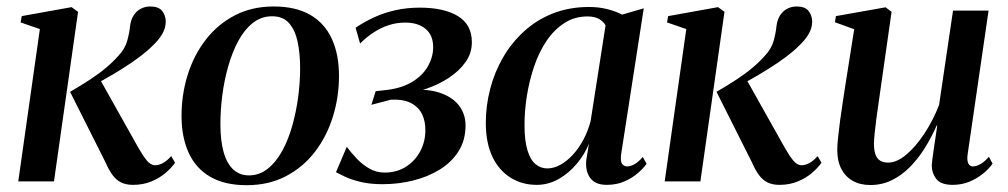

<svg xmlns="http://www.w3.org/2000/svg" viewBox="-20 -546 3034 578"><path d="M35 0 100 -458.5 42 -478.5 45.5 -497.5 195.5 -524.5 215 -510.5 142.5 0ZM380.5 10.5Q360 10.5 345.2 3.5Q330.5 -3.5 319.2 -18.5Q308 -33.5 297.5 -57.5L191 -269.5Q226 -290 252.2 -307.2Q278.5 -324.5 299 -341.8Q319.5 -359 336 -377.5Q356.5 -399 363.2 -424Q370 -449 371.5 -467.5Q374 -487 382.5 -500Q391 -513 404 -519.8Q417 -526.5 432 -526.5Q457.5 -526.5 468 -513.2Q478.5 -500 479 -481.5Q479 -461.5 468 -443Q457 -424.5 439 -408Q424.5 -393 400.5 -375Q376.5 -357 347.8 -339Q319 -321 290.8 -305.2Q262.5 -289.5 239 -278.5L278.5 -311.5L397.5 -99.5Q410 -77.5 421.8 -63Q433.5 -48.5 447.5 -48.5Q457.5 -48.5 469.8 -54.8Q482 -61 495.5 -76L507 -56Q496.5 -41 478.5 -25.5Q460.5 -10 435.8 0.2Q411 10.5 380.5 10.5Z M804 -526.5Q870 -526.5 913.5 -501.5Q957 -476.5 978.8 -429.5Q1000.5 -382.5 1000.5 -317Q1000.5 -254 982.2 -195Q964 -136 928.5 -89.5Q893 -43 841.2 -15.8Q789.5 11.5 722.5 11.5Q656.5 11.5 613 -13.8Q569.5 -39 548 -86Q526.5 -133 526.5 -197Q526.5 -261.5 545 -320.8Q563.5 -380 599.5 -426.5Q635.5 -473 687 -499.8Q738.5 -526.5 804 -526.5ZM799 -497Q766.5 -497 741 -476.8Q715.5 -456.5 697.2 -422.5Q679 -388.5 667 -346.2Q655 -304 649.2 -259Q643.5 -214 643.5 -172.5Q643.5 -122.5 653.2 -88Q663 -53.5 682.2 -35.8Q701.5 -18 729 -18Q761 -18 786.2 -38.2Q811.5 -58.5 830 -92.5Q848.5 -126.5 860.2 -168.8Q872 -211 877.8 -255.2Q883.5 -299.5 883.5 -340.5Q883.5 -385 876 -420.2Q868.5 -455.5 850.2 -476.2Q832 -497 799 -497Z M1131.5 8.5Q1092.5 8.5 1063.8 1.2Q1035 -6 1017 -14.8Q999 -23.5 991.5 -27.5L1024 -104Q1037 -86.5 1054 -68.5Q1071 -50.5 1092 -38.5Q1113 -26.5 1137.5 -26.5Q1174.5 -26.5 1202 -44Q1229.5 -61.5 1245 -90.5Q1260.5 -119.5 1260.5 -153.5Q1261 -180 1251 -201.5Q1241 -223 1218.2 -235.2Q1195.5 -247.5 1157 -246L1098 -230.5L1111 -271.5L1147 -275.5Q1192.5 -281.5 1223 -300.8Q1253.5 -320 1268.8 -347.5Q1284 -375 1284 -404Q1284 -440 1261.2 -459Q1238.5 -478 1200 -478Q1173.5 -478 1150 -470.2Q1126.5 -462.5 1105 -448.5Q1083.5 -434.5 1064 -415L1050.5 -462.5Q1077 -480.5 1107 -494.2Q1137 -508 1171.5 -515.5Q1206 -523 1243.5 -523Q1316.5 -523 1358.5 -497.5Q1400.5 -472 1400.5 -419Q1400.5 -386 1381.8 -359.5Q1363 -333 1332.8 -312.8Q1302.5 -292.5 1266.2 -279.8Q1230 -267 1195.5 -262.5L1199.5 -273Q1259.5 -280.5 1300 -268Q1340.5 -255.5 1361 -229.2Q1381.5 -203 1381.5 -168.5Q1381.5 -124 1360.5 -90.8Q1339.5 -57.5 1303.8 -35.5Q1268 -13.5 1223.5 -2.5Q1179 8.5 1131.5 8.5Z M1850 -82.5Q1847 -61 1852.5 -53Q1858 -45 1868.5 -45Q1878 -45 1890.2 -51.8Q1902.5 -58.5 1915 -73.5L1926.5 -53Q1918 -40.5 1901 -25.5Q1884 -10.5 1860.2 0Q1836.5 10.5 1806.5 10.5Q1772 10.5 1756.8 -10.2Q1741.5 -31 1745 -64.5L1753 -113.5Q1740.5 -82 1716.8 -53.5Q1693 -25 1662 -7.2Q1631 10.5 1595.5 10.5Q1551.5 10.5 1516.8 -11.2Q1482 -33 1462.2 -74.5Q1442.5 -116 1442.5 -176Q1442.5 -228 1455.8 -278.8Q1469 -329.5 1494.8 -373.8Q1520.5 -418 1558.2 -452.2Q1596 -486.5 1645 -505.8Q1694 -525 1753.5 -525Q1782 -525 1807.2 -518.8Q1832.5 -512.5 1853 -502L1918 -521ZM1803 -469.5Q1797 -481 1783.5 -488.8Q1770 -496.5 1749 -496.5Q1709.5 -496.5 1678.8 -476.5Q1648 -456.5 1625.2 -422.8Q1602.5 -389 1588 -346.2Q1573.5 -303.5 1566.2 -258Q1559 -212.5 1559 -169.5Q1559 -122.5 1567.8 -93.8Q1576.5 -65 1592 -52Q1607.5 -39 1627.5 -39Q1647 -39 1666.8 -49.8Q1686.5 -60.5 1704.2 -79.8Q1722 -99 1736 -125Q1750 -151 1758 -181.5Z M1981 0 2046 -458.5 1988 -478.5 1991.5 -497.5 2141.5 -524.5 2161 -510.5 2088.5 0ZM2326.5 10.5Q2306 10.5 2291.2 3.5Q2276.5 -3.5 2265.2 -18.5Q2254 -33.5 2243.5 -57.5L2137 -269.5Q2172 -290 2198.2 -307.2Q2224.5 -324.5 2245 -341.8Q2265.5 -359 2282 -377.5Q2302.5 -399 2309.2 -424Q2316 -449 2317.5 -467.5Q2320 -487 2328.5 -500Q2337 -513 2350 -519.8Q2363 -526.5 2378 -526.5Q2403.5 -526.5 2414 -513.2Q2424.5 -500 2425 -481.5Q2425 -461.5 2414 -443Q2403 -424.5 2385 -408Q2370.5 -393 2346.5 -375Q2322.5 -357 2293.8 -339Q2265 -321 2236.8 -305.2Q2208.5 -289.5 2185 -278.5L2224.5 -311.5L2343.5 -99.5Q2356 -77.5 2367.8 -63Q2379.5 -48.5 2393.5 -48.5Q2403.5 -48.5 2415.8 -54.8Q2428 -61 2441.5 -76L2453 -56Q2442.5 -41 2424.5 -25.5Q2406.5 -10 2381.8 0.2Q2357 10.5 2326.5 10.5Z M2600.5 11Q2569 11 2546.8 -1.8Q2524.5 -14.5 2512.5 -38Q2500.5 -61.5 2500.5 -95Q2500.5 -108.5 2503 -132.5Q2505.5 -156.5 2509.2 -184.2Q2513 -212 2516.8 -236.2Q2520.5 -260.5 2522.5 -274.5L2551.5 -458L2493.5 -479L2496.5 -497.5L2646 -524L2664 -510.5L2631 -279Q2628.5 -261 2625 -237Q2621.5 -213 2618.2 -188.5Q2615 -164 2613 -144Q2611 -124 2611 -114Q2611 -94.5 2615.2 -81.8Q2619.5 -69 2629 -62.8Q2638.5 -56.5 2653.5 -56.5Q2679.5 -56.5 2707.8 -80Q2736 -103.5 2762.2 -143Q2788.5 -182.5 2807 -230L2849 -514H2956L2893 -81.5Q2890.5 -64 2894.8 -54.5Q2899 -45 2909 -45Q2919 -45 2931.5 -52Q2944 -59 2957 -74L2968 -53.5Q2958 -38.5 2940 -23.8Q2922 -9 2898.8 0.8Q2875.5 10.5 2848 10.5Q2812.5 10.5 2798.8 -7.2Q2785 -25 2785 -48.5Q2785 -52.5 2786.8 -66.2Q2788.5 -80 2791.2 -98.5Q2794 -117 2796.8 -135.8Q2799.5 -154.5 2801.5 -168.5H2800Q2784 -132.5 2763.8 -100Q2743.5 -67.5 2718.5 -42.5Q2693.5 -17.5 2664 -3.2Q2634.5 11 2600.5 11Z"/></svg>

Font: Merriweather 120pt Medium
Style: Italic
Weight: 500
Italic angle: -7.8°
Version: Version 2.101